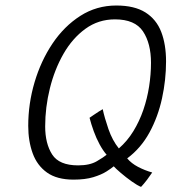

<svg xmlns="http://www.w3.org/2000/svg" viewBox="-20 -670 686 714"><path d="M504.5 25Q491.5 20 470 4.8Q448.5 -10.5 429.2 -27Q410 -43.5 403 -51.5Q395 -44.5 376.2 -32.5Q357.5 -20.5 327.2 -11.2Q297 -2 253.5 -2Q192 -2 155 -28.2Q118 -54.5 101.5 -100Q85 -145.5 85 -202Q85 -284.5 108.5 -364Q132 -443.5 175.2 -508Q218.5 -572.5 278.8 -611Q339 -649.5 412.5 -649.5Q480 -649.5 520.8 -623.8Q561.5 -598 579.5 -551.5Q597.5 -505 597.5 -441.5Q597.5 -373 582.5 -304.2Q567.5 -235.5 535.8 -177.2Q504 -119 453 -81Q468.5 -62.5 493.2 -49.5Q518 -36.5 546 -28.5Q538.5 -17 526.8 -1.5Q515 14 504.5 25ZM376.5 -94.5Q363 -110 350.5 -133Q338 -156 328.5 -182.2Q319 -208.5 313 -232Q318 -235.5 327.5 -242Q337 -248.5 346.8 -254.8Q356.5 -261 362 -264Q368.5 -233 383.2 -190.2Q398 -147.5 422 -118Q453.5 -145.5 476 -182.2Q498.5 -219 513 -261.2Q527.5 -303.5 534.5 -348.5Q541.5 -393.5 541.5 -436.5Q541.5 -508.5 511.8 -553.2Q482 -598 407.5 -598Q346 -598 297.8 -563Q249.5 -528 216.2 -470Q183 -412 165.5 -341.5Q148 -271 148 -200Q148 -136 174 -95.5Q200 -55 270.5 -55Q314 -55 340.2 -70.5Q366.5 -86 376.5 -94.5Z"/></svg>

Font: Grandstander Thin ExtraLight
Style: Italic
Weight: 250
Italic angle: -15°
Version: Version 1.200